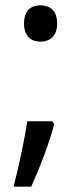

<svg xmlns="http://www.w3.org/2000/svg" viewBox="-20 -570 308 719"><path d="M70 -482C70 -434 97 -414 131 -414C166 -414 194 -434 194 -482C194 -532 166 -550 131 -550C97 -550 70 -532 70 -482ZM183 -105 176 -116H82C72 -46 50 54 31 129H97C129 58 165 -35 183 -105Z"/></svg>

Font: Noto Sans Tifinagh Agraw Imazighen
Style: Regular
Weight: 400
Designer: JamraPatel
Foundry: JamraPatel LLC
Version: Version 2.006